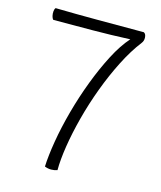

<svg xmlns="http://www.w3.org/2000/svg" viewBox="-106 -771 716 853"><g transform="rotate(15 251.5 -344.0)"><path d="M238 0Q224 5 209.5 5Q195 5 180 -1Q182 -51 193.5 -119.5Q205 -188 225.5 -263Q246 -338 273.5 -410.5Q301 -483 333 -544.5Q365 -606 400 -645Q313 -641 224.5 -640.5Q136 -640 47 -640Q42 -645 39.5 -655.5Q37 -666 38 -677Q39 -688 44 -693Q93 -692 140.5 -691.5Q188 -691 236 -691H450Q460 -686 461 -670Q462 -654 453 -643Q416 -595 383 -530Q350 -465 323 -392.5Q296 -320 277 -247.5Q258 -175 248 -111Q238 -47 238 0Z"/></g></svg>

Font: Arima Thin Light
Style: Regular
Weight: 300
Version: Version 1.100